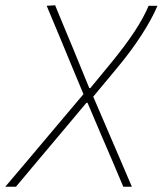

<svg xmlns="http://www.w3.org/2000/svg" viewBox="-86 -516 620 728"><path d="M-66 192Q-29 148.5 26 83.5Q81 18 146 -59L230.5 -159L190.5 -255Q166 -314.5 140.8 -375Q115.5 -435.5 91 -494L123 -496Q137.5 -461 156.5 -415Q175.5 -369 194 -325Q212 -280.5 224 -251.5L252.5 -182H256.5L329.5 -270.5Q388 -341.5 423.8 -396Q459.5 -450.5 477.5 -494H511Q490.5 -445 450.5 -383Q410.5 -321 354.5 -254L267.5 -149.5L325.5 -14.5Q356 56.5 375.5 102Q395 147.5 414 192H381.5Q360.5 143 340 94Q319 45 297 -6L246 -126H241.5L171.5 -42.5Q105 36.5 57.5 93Q10 149.5 -25.5 192Z"/></svg>

Font: Heraclito Thin
Style: Italic
Weight: 100
Italic angle: -12°
Designer: Kostas Bartsokas (font) & Cristiano Sobral (main changes)
Foundry: Kostas Bartsokas (font) & Cristiano Sobral (main changes)
Version: Version 1.00;July 8, 2020;FontCreator 13.0.0.2655 64-bit